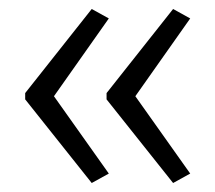

<svg xmlns="http://www.w3.org/2000/svg" viewBox="-20 -485 479 427"><path d="M36 -278V-264L184 -78L222 -99L100 -271L222 -444L184 -465ZM217 -278V-264L365 -78L403 -99L281 -271L403 -444L365 -465Z"/></svg>

Font: Noto Sans Malayalam Condensed Light
Style: Regular
Weight: 300
Width: 3
Designer: Jelle Bosma - Monotype Design Team
Foundry: Monotype Imaging Inc.
Version: Version 2.104